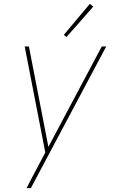

<svg xmlns="http://www.w3.org/2000/svg" viewBox="-20 -771 616 996"><path d="M118 205H140L531 -530H508L231 -9L130 -530H108L215 20L161 122Q150 143 139 163.5Q128 184 118 205ZM325 -579 464 -737 446 -751 311 -590Z"/></svg>

Font: Iosevka Sparkle Thin Oblique
Style: Regular
Weight: 100
Italic angle: -9°
Designer: Belleve Invis
Foundry: Belleve Invis
Version: Version 4.5.0; ttfautohint (v1.8.3)